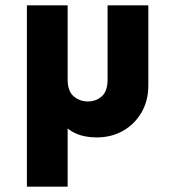

<svg xmlns="http://www.w3.org/2000/svg" viewBox="-20 -506 633 721"><path d="M81 195V-486H234V195ZM343 10Q256 10 213 -45Q170 -100 170 -186L234 -208Q234 -163 257 -144Q280 -125 310 -125Q340 -125 362 -144Q384 -163 384 -208V-486H537V-185Q537 -128 511.5 -84Q486 -40 442.5 -15Q399 10 343 10Z"/></svg>

Font: Outfit Thin
Style: Bold
Weight: 700
Version: Version 1.100;gftools[0.9.27]